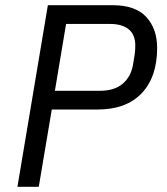

<svg xmlns="http://www.w3.org/2000/svg" viewBox="-20 -718 640 738"><path d="M47 0 164 -698H413Q501 -698 542.5 -652.5Q584 -607 584 -534Q584 -422 524.5 -359.5Q465 -297 355 -297H179L129 0ZM191 -369H363Q420 -369 451.5 -396Q483 -423 491 -468L497 -504Q500 -522 500 -543Q500 -585 474.5 -605.5Q449 -626 403 -626H234Z"/></svg>

Font: IBM Plex Mono
Style: Italic
Weight: 400
Italic angle: -9°
Monospace: yes
Designer: Mike Abbink, Paul van der Laan, Pieter van Rosmalen
Foundry: Bold Monday
Version: Version 2.3